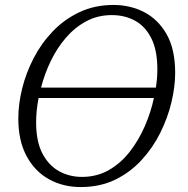

<svg xmlns="http://www.w3.org/2000/svg" viewBox="-20 -745 758 776"><path d="M306 11Q235 11 178 -20.5Q121 -52 87.5 -114Q54 -176 54 -266Q54 -324 69.5 -387Q85 -450 116 -510Q147 -570 193.5 -618.5Q240 -667 301.5 -696Q363 -725 439 -725Q506 -725 562.5 -696Q619 -667 653.5 -606.5Q688 -546 688 -450Q688 -395 673 -332Q658 -269 628 -208.5Q598 -148 552 -98Q506 -48 445 -18.5Q384 11 306 11ZM432 -684Q375 -684 328.5 -659Q282 -634 246 -592Q210 -550 185 -498Q160 -446 146 -391H610Q616 -429 616 -464Q616 -542 591.5 -590.5Q567 -639 525.5 -661.5Q484 -684 432 -684ZM311 -30Q372 -30 420.5 -58Q469 -86 505 -132.5Q541 -179 565.5 -235.5Q590 -292 602 -349H136Q126 -298 126 -251Q126 -173 151.5 -124.5Q177 -76 219 -53Q261 -30 311 -30Z"/></svg>

Font: Noto Serif Light
Style: Italic
Weight: 300
Italic angle: -12°
Designer: Monotype Design Team
Foundry: Monotype Imaging Inc.
Version: Version 2.013